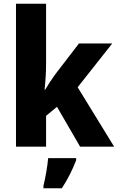

<svg xmlns="http://www.w3.org/2000/svg" viewBox="-20 -780 627 1021"><path d="M225 -440V-760H65V0H225V-164L283 -212L406 0H587L393 -316L577 -549H400L274 -385C257 -362 236 -330 220 -303H217C222 -347 225 -395 225 -440ZM385 72V61H236C233 101 221 169 211 208V221H309C342 171 366 121 385 72Z"/></svg>

Font: Noto Sans Arabic UI SmCn XBd
Style: Regular
Weight: 800
Width: 4
Designer: Monotype Design Team, Nadine Chahine and Nizar Qandah
Foundry: Monotype Imaging Inc.
Version: Version 2.010